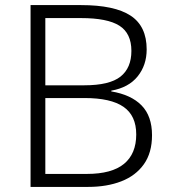

<svg xmlns="http://www.w3.org/2000/svg" viewBox="-20 -734 672 754"><path d="M298 -714Q430 -714 493 -672.5Q556 -631 556 -540Q556 -478 520.5 -434Q485 -390 417 -378V-375Q495 -362 536 -320Q577 -278 577 -203Q577 -134 545 -89Q513 -44 456.5 -22Q400 0 326 0H100V-714ZM311 -399Q410 -399 453 -433Q496 -467 496 -534Q496 -603 449 -633Q402 -663 298 -663H158V-399ZM158 -349V-51H321Q419 -51 467 -90.5Q515 -130 515 -206Q515 -280 465 -314.5Q415 -349 312 -349Z"/></svg>

Font: Noto Traditional Nushu Light
Style: Regular
Weight: 300
Designer: LIU Zhao
Foundry: LiuZhao Studio
Version: Version 2.003; ttfautohint (v1.8.4.7-5d5b)